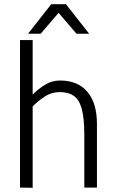

<svg xmlns="http://www.w3.org/2000/svg" viewBox="-20 -890 555 911"><path d="M135 1 75 0V-700H135V-441Q160 -467 193 -487.5Q226 -508 265 -508Q349 -508 394.5 -454.5Q440 -401 440 -302V0H380V-250Q380 -329 368 -373Q356 -417 330.5 -435Q305 -453 265 -453Q223 -453 189.5 -430Q156 -407 135 -385ZM293 -870 403 -730H343L258 -829L173 -730H113L223 -870Z"/></svg>

Font: Epunda Sans Light
Style: Regular
Weight: 300
Designer: Simon Atzbach
Foundry: typofactur
Version: Version 2.204; ttfautohint (v1.8.4.7-5d5b)